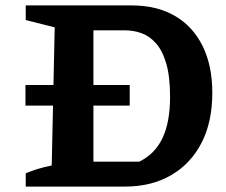

<svg xmlns="http://www.w3.org/2000/svg" viewBox="-20 -689 836 709"><path d="M466 -669Q559 -669 625.5 -630.5Q692 -592 728 -519.5Q764 -447 764 -346Q764 -239 724.5 -162Q685 -85 612.5 -42.5Q540 0 441 0H75V-49Q96 -58 119 -65Q142 -72 171 -78L182 -588L75 -615V-669ZM494 -92Q552 -120 580 -179Q608 -238 608 -331Q608 -406 594 -454Q580 -502 556 -529Q532 -556 502.5 -566.5Q473 -577 442 -577H262L325 -640V-29L262 -92ZM74 -375H459V-299H74Z"/></svg>

Font: Piazzolla Thin ExtraBold
Style: Regular
Weight: 800
Version: Version 2.005